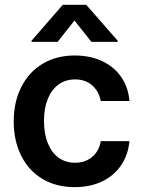

<svg xmlns="http://www.w3.org/2000/svg" viewBox="-20 -768 593 799"><path d="M37.1 -262.7Q37.1 -343.3 68.4 -405.5Q99.6 -467.8 157 -502.4Q214.4 -537.1 291 -537.1Q355 -537.1 405 -513.7Q455.1 -490.2 484.6 -447.3Q514.2 -404.3 518.6 -347.7H399.4Q391.6 -387.7 363.8 -412.6Q335.9 -437.5 292 -437.5Q253.4 -437.5 224.4 -416.7Q195.3 -396 179.2 -357.2Q163.1 -318.4 163.1 -265.6Q163.1 -211.4 179 -172.1Q194.8 -132.8 223.9 -111.8Q252.9 -90.8 292 -90.8Q334 -90.8 362.8 -114.3Q391.6 -137.7 399.4 -180.7H518.6Q513.7 -124.5 484.6 -81.1Q455.6 -37.6 405.8 -13.4Q356 10.7 291 10.7Q213.4 10.7 156 -23.9Q98.6 -58.6 67.9 -120.6Q37.1 -182.6 37.1 -262.7ZM290 -682.6 219.7 -593.8H111.3V-598.6L241.2 -748H338.9L469.7 -598.6V-593.8H360.4Z"/></svg>

Font: Pretendard GOV SemiBold
Style: Regular
Weight: 600
Designer: Base glyphs from Inter by Rasmus Andersson; Hangeul glyphs from Noto Sans CJK(Source Han Sans) by Jang Soo-young and Kan
Foundry: Kil Hyung-jin
Version: Version 1.309